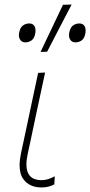

<svg xmlns="http://www.w3.org/2000/svg" viewBox="-20 -814 396 843"><path d="M162 9Q109.5 9 83 -27Q66 -49.5 66 -88.5Q66 -111.5 72 -140Q80.5 -180.5 87 -210Q93.5 -239 100 -271Q113 -332.5 124.2 -385.2Q135.5 -438 147.5 -494L178 -495.5Q158 -402.5 141.2 -324Q124.5 -245.5 113 -191L102 -140Q96 -113 96 -92.5Q96 -68.5 104 -52.5Q118.5 -23 163.5 -23Q189.5 -23 220.5 -40L218.5 -4.5Q208.5 1 194.5 5Q180.5 9 162 9ZM158 -586Q183 -638 207.5 -690L256.5 -793L294.5 -794Q267 -741.5 240.5 -690.5Q214 -639 187 -587ZM90.5 -628Q75.5 -628 68 -640.5Q63 -648.5 63 -659.5Q63 -666 64.5 -673Q69 -694 81.2 -702.5Q93.5 -711 108.5 -711Q124.5 -711 131.5 -699Q136 -691.5 136 -680Q136 -673.5 134.5 -666Q131 -646 119 -637Q107 -628 90.5 -628ZM310.5 -628Q295.5 -628 288 -640.5Q283 -648.5 283 -659.5Q283 -666 284.5 -673Q289 -694 301.2 -702.5Q313.5 -711 328.5 -711Q344.5 -711 351.5 -699Q356 -691.5 356 -680Q356 -673.5 354.5 -666Q351 -646 339 -637Q327 -628 310.5 -628Z"/></svg>

Font: Heraclito Thin
Style: Italic
Weight: 100
Italic angle: -12°
Designer: Kostas Bartsokas (font) & Cristiano Sobral (main changes)
Foundry: Kostas Bartsokas (font) & Cristiano Sobral (main changes)
Version: Version 1.00;July 8, 2020;FontCreator 13.0.0.2655 64-bit